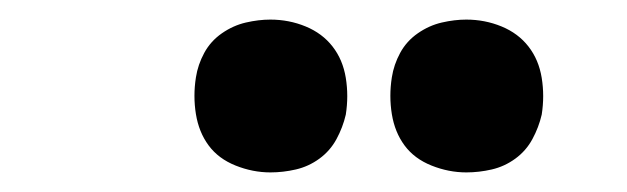

<svg xmlns="http://www.w3.org/2000/svg" viewBox="-20 -778 640 196"><path d="M456 -602Q438 -602 420.5 -609Q403 -616 393 -629.5Q383 -643 380 -661.5Q377 -680 380 -699Q382 -712 388.5 -724Q395 -736 406.5 -744Q418 -752 431 -755Q444 -758 456 -758Q475 -758 492 -751Q509 -744 519.5 -730.5Q530 -717 533 -698.5Q536 -680 533 -661Q530 -648 523.5 -636Q517 -624 506 -616Q495 -608 482 -605Q469 -602 456 -602ZM256 -602Q238 -602 220.5 -609Q203 -616 193 -629.5Q183 -643 180 -661.5Q177 -680 180 -699Q182 -712 188.5 -724Q195 -736 206.5 -744Q218 -752 231 -755Q244 -758 256 -758Q275 -758 292 -751Q309 -744 319.5 -730.5Q330 -717 333 -698.5Q336 -680 333 -661Q330 -648 323.5 -636Q317 -624 306 -616Q295 -608 282 -605Q269 -602 256 -602Z"/></svg>

Font: Iosevka Slab Extended Oblique
Style: Bold
Weight: 700
Width: 7
Italic angle: -9°
Monospace: yes
Designer: Belleve Invis
Foundry: Belleve Invis
Version: Version 11.1.1; ttfautohint (v1.8.3)